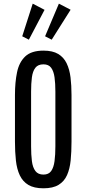

<svg xmlns="http://www.w3.org/2000/svg" viewBox="-20 -1017 471 1046"><path d="M216.8 8.8Q165.5 8.8 134.8 -9.5Q104 -27.8 87.9 -61.8Q71.8 -95.7 66.7 -142.3Q61.5 -189 61.5 -246.1V-499.5Q61.5 -568.4 72.8 -623Q84 -677.7 117.4 -709.5Q150.9 -741.2 216.8 -741.2Q266.6 -741.2 296.9 -723.1Q327.1 -705.1 343 -672.1Q358.9 -639.2 364.3 -595.2Q369.6 -551.3 369.6 -499.5V-246.1Q369.6 -189.9 365 -143.6Q360.4 -97.2 345.2 -63Q330.1 -28.8 299.3 -10Q268.6 8.8 216.8 8.8ZM216.8 -65.9Q245.1 -65.9 258.8 -85.2Q272.5 -104.5 277.1 -139.2Q281.7 -173.8 281.7 -219.7V-518.1Q281.7 -562.5 277.1 -595.7Q272.5 -628.9 258.8 -647.7Q245.1 -666.5 216.8 -666.5Q187 -666.5 172.6 -647.7Q158.2 -628.9 153.8 -595.7Q149.4 -562.5 149.4 -518.1V-219.7Q149.4 -173.8 153.8 -139.2Q158.2 -104.5 172.9 -85.2Q187.5 -65.9 216.8 -65.9ZM261.7 -800.8 225.6 -819.3 300.8 -997.1 364.7 -963.9ZM137.2 -800.8 101.1 -819.3 158.2 -997.1 222.7 -963.4Z"/></svg>

Font: AntonioLight
Style: Regular
Weight: 300
Designer: Vernon Adams
Foundry: Vernon Adams
Version: Version 1.002